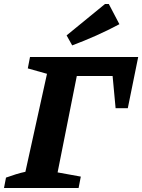

<svg xmlns="http://www.w3.org/2000/svg" viewBox="-48 -940 711 960"><path d="M643 -655 591 -399H530L515 -560H336L240 -78L356 -57L345 0H-28L-18 -52Q7 -61 31 -68.5Q55 -76 79 -81L187 -571L91 -598L102 -655ZM313 -713 285 -763 477 -920H496L549 -819Q491 -788 432.5 -762Q374 -736 313 -713Z"/></svg>

Font: Piazzolla
Style: Bold Italic
Weight: 700
Italic angle: -11.3°
Designer: Juan Pablo del Peral
Foundry: Huerta Tipografica
Version: Version 1.330